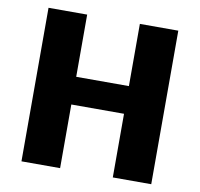

<svg xmlns="http://www.w3.org/2000/svg" viewBox="-82 -829 951 915"><g transform="rotate(10 394.0 -371.5)"><path d="M80 0V-743H267V-442H522V-743H708V0H522V-308H267V0Z"/></g></svg>

Font: Merriweather Sans ExtraBold
Style: Regular
Weight: 800
Designer: Eben Sorkin
Foundry: Eben Sorkin
Version: Version 2.001; ttfautohint (v1.8.3)